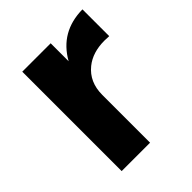

<svg xmlns="http://www.w3.org/2000/svg" viewBox="-160 -640 735 735"><g transform="rotate(-45 208.0 -272.0)"><path d="M74.2 0V-538.1H228V-440.9Q285.2 -542.5 405.8 -543.9V-398.9Q393.1 -399.9 380.9 -399.9Q316.9 -399.9 276.4 -367.2Q228 -328.1 228 -258.8V0Z"/></g></svg>

Font: Montserrat Semi Bold
Style: Regular
Weight: 600
Designer: Julieta Ulanovsky
Foundry: Julieta Ulanovsky
Version: Version 3.001;PS 003.001;hotconv 1.0.70;makeotf.lib2.5.58329